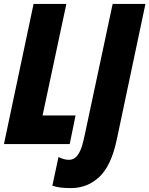

<svg xmlns="http://www.w3.org/2000/svg" viewBox="-25 -734 761 978"><path d="M-4.9 0 146 -713.9H313L191.9 -146H359.9L330.1 0ZM335.9 224.1Q304.7 224.1 282.7 221.2Q260.7 218.3 241.7 211.9L272.9 65.9Q302.2 80.1 325.7 80.1Q353 80.1 368.9 58.6Q384.8 37.1 393.3 7.3Q401.9 -22.5 406.7 -46.9L548.8 -713.9H715.8L569.8 -22.9Q541.5 110.4 481 167.2Q420.4 224.1 335.9 224.1Z"/></svg>

Font: Open Sans Condensed ExtraBold
Style: Italic
Weight: 800
Width: 3
Italic angle: -12°
Designer: Monotype Design Team
Foundry: Monotype Imaging Inc.
Version: Version 3.003; ttfautohint (v1.8.4)